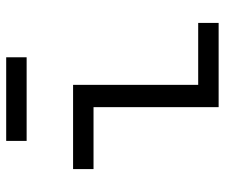

<svg xmlns="http://www.w3.org/2000/svg" viewBox="-73 -653 726 620"><g transform="rotate(-90 290.0 -343.0)"><path d="M254 0V-404H54V-470H326V-66H526V0ZM145 -620V-686H415V-620Z"/></g></svg>

Font: Sometype Mono
Style: Regular
Weight: 400
Monospace: yes
Designer: Ryoichi Tsunekawa
Foundry: Dharma Type
Version: Version 1.000; ttfautohint (v1.8.3)